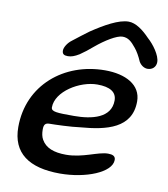

<svg xmlns="http://www.w3.org/2000/svg" viewBox="-84 -795 791 902"><g transform="rotate(10 311.0 -344.5)"><path d="M203 -515C219.5 -515 235 -520.5 256.5 -533.5C275 -546 296.5 -562.5 317 -580.5C360 -616.5 413.5 -650 441 -650C468 -650 484.5 -635 505 -609.5C518 -594.5 531 -571 540.5 -548.5C550.5 -531 567 -521.5 582 -521.5C605 -521.5 622 -537 622 -560.5C622 -592.5 588 -639 559 -664.5C527 -698 491.5 -724.5 457 -724.5C410 -724.5 345 -687.5 284.5 -647C256.5 -627 239.5 -612.5 210.5 -590.5C189 -575 176 -551.5 176 -537.5C176 -520.5 185 -515 203 -515ZM262 34.5C385 34.5 505 -13 505 -73C505 -91.5 491 -97 469.5 -97C421.5 -97 355.5 -57.5 275 -57.5C217 -57.5 177.5 -72.5 157.5 -108C150 -121 147 -137 147 -156C147 -180 155 -187.5 174.5 -187.5C197.5 -187.5 276.5 -190 318.5 -196C443.5 -206 561 -234 561 -362C561 -441.5 485.5 -480 388 -480C193 -480 32 -348 32 -147C32 -23 114.5 34.5 262 34.5ZM280.5 -243.5C198.5 -243.5 171.5 -244.5 171.5 -265.5C171.5 -341.5 279.5 -408 363.5 -408C423.5 -408 456 -388.5 456 -348C456 -264.5 366 -243.5 280.5 -243.5Z"/></g></svg>

Font: Gluten
Style: Italic
Weight: 400
Italic angle: -13°
Designer: Tyler Finck
Foundry: Etcetera Type Company
Version: Version 0.920